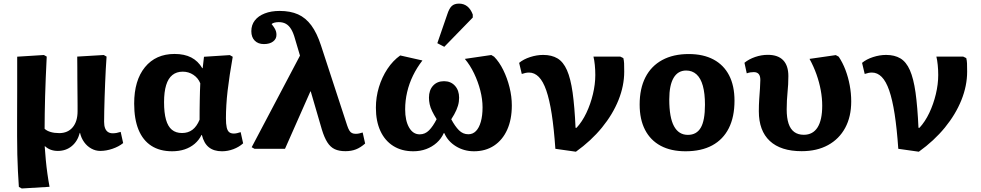

<svg xmlns="http://www.w3.org/2000/svg" viewBox="-20 -844 5565 1089"><path d="M103.5 225 87 216Q84 172 81.7 127Q79.5 82 78.2 32.7Q77 -16.5 77 -71.5Q77 -84 77 -108.5Q77 -133 77 -166.8Q77 -200.5 77.2 -242Q77.5 -283.5 77.5 -329.5Q77.5 -375.5 77.5 -424.5Q77.5 -473.5 77.5 -522.5L229 -532L245 -523Q242 -459.5 239.5 -403.2Q237 -347 235.8 -297Q234.5 -247 233.8 -201.3Q233 -155.5 233 -113.5Q246 -101.5 267.3 -95.3Q288.5 -89 316 -89Q364.5 -89 392.3 -122Q420 -155 420 -213.5Q420 -225.5 420 -244.5Q420 -263.5 419.7 -288Q419.5 -312.5 419.2 -341.3Q419 -370 418.7 -400.5Q418.5 -431 418.5 -462.3Q418.5 -493.5 418 -523L568.5 -532L584.5 -523Q582 -491 580 -452.3Q578 -413.5 576.3 -372.5Q574.5 -331.5 573.3 -291.5Q572 -251.5 571.3 -215.8Q570.5 -180 570.5 -153Q570.5 -131.5 576 -117Q581.5 -102.5 592.5 -95.3Q603.5 -88 619 -88Q631 -88 641.3 -90Q651.5 -92 664.5 -96L678.5 -32.5Q654 -12.5 618.3 -0.3Q582.5 12 548.5 12Q522 12 498 -1.3Q474 -14.5 457.3 -37.8Q440.5 -61 434 -90.5H432.5Q420 -42.5 387 -15.3Q354 12 308 12Q286 12 267.8 5.3Q249.5 -1.5 235.5 -14.5H233.5Q236 24.5 239.8 63.5Q243.5 102.5 248.8 140.3Q254 178 261 215.5Z M956.5 14Q886.5 14 838.5 -17Q790.5 -48 765.7 -108.2Q741 -168.5 741 -256.5Q741 -388 802.2 -463Q863.5 -538 970 -538Q1026 -538 1064.7 -518Q1103.5 -498 1127.5 -457H1129.5L1137 -522L1283.5 -531.5L1300 -522Q1290.5 -468.5 1283.3 -420.5Q1276 -372.5 1271 -329.5Q1266 -286.5 1263.8 -247.7Q1261.5 -209 1261.5 -173.5Q1261.5 -140.5 1265.8 -121.5Q1270 -102.5 1279.8 -94.5Q1289.5 -86.5 1306.5 -86.5Q1314.5 -86.5 1324.8 -88.8Q1335 -91 1345 -94.5L1359 -31Q1335.5 -10 1303.8 2Q1272 14 1239 14Q1193 14 1164.8 -8.5Q1136.5 -31 1125 -78.5H1123Q1108.5 -49 1084 -28.2Q1059.5 -7.5 1027.3 3.3Q995 14 956.5 14ZM1012.5 -89.5Q1047 -89.5 1071.5 -108Q1096 -126.5 1112 -165Q1112 -191 1112.2 -218.8Q1112.5 -246.5 1113 -274.3Q1113.5 -302 1114.2 -326.8Q1115 -351.5 1116 -371.5Q1104 -401.5 1077 -419.5Q1050 -437.5 1016.5 -437.5Q981.5 -437.5 957.8 -418.5Q934 -399.5 922.3 -361Q910.5 -322.5 910.5 -264.5Q910.5 -204 921.5 -165.3Q932.5 -126.5 955 -108Q977.5 -89.5 1012.5 -89.5Z M2037 -92.5 2051 -30Q2025 -7 1998.8 3.2Q1972.5 13.5 1939 13.5Q1903 13.5 1878.5 2Q1854 -9.5 1836.8 -36.5Q1819.5 -63.5 1805.5 -109.5L1742.5 -325.5H1740.5L1596.5 0H1423.5L1407.5 -9L1681.5 -528.5L1653.5 -623Q1644 -657.5 1631.5 -678.3Q1619 -699 1602 -708.7Q1585 -718.5 1561 -718.5Q1548 -718.5 1537 -715.7Q1526 -713 1520.5 -707.5Q1531 -694.5 1537 -684.5Q1543 -674.5 1545.5 -665.7Q1548 -657 1548 -646Q1548 -623 1528.8 -608.5Q1509.5 -594 1477 -594Q1444 -594 1424.8 -613.5Q1405.5 -633 1405.5 -667Q1405.5 -702.5 1425.3 -728Q1445 -753.5 1481.3 -767.7Q1517.5 -782 1566 -782Q1627 -782 1670.5 -762.5Q1714 -743 1745.8 -700Q1777.5 -657 1800.5 -586.5L1949 -132.5Q1955 -114.5 1961.3 -104Q1967.5 -93.5 1976.3 -89.3Q1985 -85 1997.5 -85Q2007.5 -85 2016.8 -87Q2026 -89 2037 -92.5Z M2324 14Q2258.5 14 2210.7 -16Q2163 -46 2137.5 -101.3Q2112 -156.5 2112 -233Q2112 -293 2129.2 -349.8Q2146.5 -406.5 2177.5 -453.3Q2208.5 -500 2250 -529.5L2376 -501Q2344.5 -460.5 2322.5 -415.3Q2300.5 -370 2289.3 -321.8Q2278 -273.5 2278 -224Q2278 -159.5 2300.3 -120.8Q2322.5 -82 2360.5 -82Q2391 -82 2413.5 -104.8Q2436 -127.5 2456.5 -168Q2441 -193 2431 -213.5Q2421 -234 2417 -252.8Q2413 -271.5 2413 -290Q2413 -332.5 2436.3 -358Q2459.5 -383.5 2498.5 -383.5Q2537 -383.5 2560.5 -357.5Q2584 -331.5 2584 -290Q2584 -279 2582.5 -267.5Q2581 -256 2577.5 -244.3Q2574 -232.5 2568.8 -220.5Q2563.5 -208.5 2556.3 -195.3Q2549 -182 2539.5 -167.5Q2560.5 -128 2583 -105.3Q2605.5 -82.5 2636.5 -82.5Q2662 -82.5 2679.7 -100.8Q2697.5 -119 2707.2 -153.5Q2717 -188 2717 -235Q2717 -281 2704.2 -330.8Q2691.5 -380.5 2669 -427.5Q2646.5 -474.5 2616.5 -510L2766.5 -532L2782.5 -522.5Q2812 -492.5 2834.5 -446.8Q2857 -401 2870 -348.8Q2883 -296.5 2883 -246Q2883 -166.5 2856.8 -108.3Q2830.5 -50 2782.3 -18Q2734 14 2668.5 14Q2612 14 2566 -14.2Q2520 -42.5 2500 -89H2497Q2483 -57.5 2457 -34.2Q2431 -11 2397.3 1.5Q2363.5 14 2324 14ZM2500 -578.5 2460.5 -599 2516.5 -761.5Q2527.5 -796 2542.3 -809.8Q2557 -823.5 2583.5 -823.5Q2610.5 -823.5 2630.3 -808Q2650 -792.5 2661.5 -761.5V-744.5Z M3246.5 16.5 3130 0Q3122 -115 3109.3 -197Q3096.5 -279 3078.5 -331Q3060.5 -383 3036 -407.7Q3011.5 -432.5 2980.5 -432.5Q2962 -432.5 2939.5 -424.5L2924.5 -487.5Q2949 -508 2986.8 -520.3Q3024.5 -532.5 3061 -532.5Q3109 -532.5 3142 -512.8Q3175 -493 3195.8 -446Q3216.5 -399 3227.8 -319.3Q3239 -239.5 3244.5 -119H3250Q3282 -153.5 3305.8 -203.5Q3329.5 -253.5 3343 -310Q3356.5 -366.5 3356.5 -418.5Q3356.5 -448 3353.7 -475.5Q3351 -503 3346 -523H3498L3515.5 -514.5Q3519 -501 3519.8 -485Q3520.5 -469 3520.5 -437.5Q3520.5 -357.5 3488 -276.5Q3455.5 -195.5 3394.3 -120.5Q3333 -45.5 3246.5 16.5Z M3868 14Q3785.5 14 3727.2 -17.2Q3669 -48.5 3638.5 -107.8Q3608 -167 3608 -251Q3608 -341.5 3640.7 -405.5Q3673.5 -469.5 3736 -503.5Q3798.5 -537.5 3886.5 -537.5Q3969 -537.5 4027 -506.5Q4085 -475.5 4115.5 -416.5Q4146 -357.5 4146 -273Q4146 -181 4113.8 -117Q4081.5 -53 4019.8 -19.5Q3958 14 3868 14ZM3881.5 -79Q3931 -79 3954.7 -119.8Q3978.5 -160.5 3978.5 -250Q3978.5 -314 3966.5 -357.2Q3954.5 -400.5 3930.5 -422.2Q3906.5 -444 3872 -444Q3825 -444 3800.5 -402.2Q3776 -360.5 3776 -280Q3776 -177.5 3802.8 -128.3Q3829.5 -79 3881.5 -79Z M4527 13.5Q4408.5 13.5 4346.2 -44.5Q4284 -102.5 4284 -213Q4284 -248.5 4286.2 -281.5Q4288.5 -314.5 4290.5 -342.7Q4292.5 -371 4292.5 -390.5Q4292.5 -413.5 4283.2 -424.2Q4274 -435 4255 -435Q4245.5 -435 4236 -433.5Q4226.5 -432 4215.5 -428L4202.5 -488Q4227.5 -508.5 4263 -520.8Q4298.5 -533 4335 -533Q4392.5 -533 4422 -502.5Q4451.5 -472 4451.5 -412.5Q4451.5 -388.5 4450.3 -365.7Q4449 -343 4446.8 -320.5Q4444.5 -298 4443.3 -274.2Q4442 -250.5 4442 -224Q4442 -175.5 4452.5 -143.5Q4463 -111.5 4484.8 -95.5Q4506.5 -79.5 4539 -79.5Q4590.5 -79.5 4617 -121.3Q4643.5 -163 4643.5 -244.5Q4643.5 -287.5 4635.2 -332.3Q4627 -377 4611 -422.3Q4595 -467.5 4571.5 -510L4720.5 -531.5L4737 -522.5Q4759.5 -489 4775.3 -447.5Q4791 -406 4799.5 -360.3Q4808 -314.5 4808 -268.5Q4808 -182 4773.8 -118.8Q4739.5 -55.5 4676.5 -21Q4613.5 13.5 4527 13.5Z M5191.5 16.5 5075 0Q5067 -115 5054.3 -197Q5041.5 -279 5023.5 -331Q5005.5 -383 4981 -407.7Q4956.5 -432.5 4925.5 -432.5Q4907 -432.5 4884.5 -424.5L4869.5 -487.5Q4894 -508 4931.8 -520.3Q4969.5 -532.5 5006 -532.5Q5054 -532.5 5087 -512.8Q5120 -493 5140.8 -446Q5161.5 -399 5172.8 -319.3Q5184 -239.5 5189.5 -119H5195Q5227 -153.5 5250.8 -203.5Q5274.5 -253.5 5288 -310Q5301.5 -366.5 5301.5 -418.5Q5301.5 -448 5298.7 -475.5Q5296 -503 5291 -523H5443L5460.5 -514.5Q5464 -501 5464.8 -485Q5465.5 -469 5465.5 -437.5Q5465.5 -357.5 5433 -276.5Q5400.5 -195.5 5339.3 -120.5Q5278 -45.5 5191.5 16.5Z"/></svg>

Font: Literata Variable Black
Style: Regular
Weight: 900
Designer: Latin by Veronika Burian and Jose Scaglione. Greek by Irene Vlachou. Cyrillic by Vera Evstafieva.
Foundry: TypeTogether
Version: Version 3.021